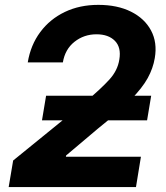

<svg xmlns="http://www.w3.org/2000/svg" viewBox="-20 -757 670 777"><path d="M15.1 0 33.2 -107.4 330.6 -349.1Q388.7 -397.9 422.4 -434.8Q456.1 -471.7 462.9 -516.1Q471.2 -564.9 445.1 -591.6Q418.9 -618.2 370.6 -618.2Q319.8 -618.2 281.5 -587.9Q243.2 -557.6 234.4 -504.4H92.3Q104 -575.2 143.1 -627.4Q182.1 -679.7 242.2 -708.5Q302.2 -737.3 377.9 -737.3Q455.1 -737.3 510.3 -709.7Q565.4 -682.1 591.3 -633.5Q617.2 -585 606.4 -522Q599.6 -481 577.9 -441.2Q556.2 -401.4 508.5 -352.8Q460.9 -304.2 376 -236.3L247.6 -127.9L246.6 -122.6H550.3L530.3 0ZM149.9 -270 166.5 -369.6H591.8L575.2 -270Z"/></svg>

Font: Inter
Style: Bold Italic
Weight: 700
Italic angle: -9.39999°
Designer: Rasmus Andersson
Foundry: rsms
Version: Version 4.001;git-9221beed3